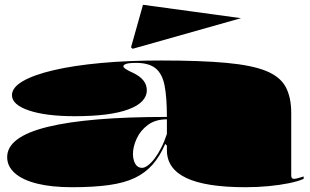

<svg xmlns="http://www.w3.org/2000/svg" viewBox="-20 -768 1295 803"><path d="M653 -515Q821 -515 928 -505Q1035 -495 1093.5 -471Q1152 -447 1175 -404Q1198 -361 1198 -295V-35Q1198 -28 1200.5 -24Q1203 -20 1209 -20Q1215 -20 1225 -22.5Q1235 -25 1250 -30V-20Q1228 -10 1189.5 -2Q1151 6 1103.5 10.5Q1056 15 1007 15Q841 15 759.5 -23.5Q678 -62 678 -140Q678 -142 678 -143.5Q678 -145 678 -149Q678 -153 678 -159L671 -166Q649 -115 618.5 -80Q588 -45 544 -24Q500 -3 435.5 6Q371 15 281 15Q196 15 135.5 0Q75 -15 42.5 -43.5Q10 -72 10 -111Q10 -196 180 -237.5Q350 -279 678 -279Q678 -360 668.5 -409.5Q659 -459 631 -482Q603 -505 549 -505Q532 -505 520 -503.5Q508 -502 502 -498.5Q496 -495 496 -490Q496 -486 505.5 -479.5Q515 -473 539 -462Q594 -435 594 -391Q594 -339 517 -310.5Q440 -282 293 -282Q172 -282 101 -306Q30 -330 30 -370Q30 -402 75.5 -428.5Q121 -455 204.5 -474.5Q288 -494 402 -504.5Q516 -515 653 -515ZM678 -269Q630 -269 598.5 -245.5Q567 -222 551.5 -188Q536 -154 536 -124Q536 -108 540.5 -94.5Q545 -81 553.5 -73.5Q562 -66 574 -66Q585 -66 599 -76.5Q613 -87 627 -105.5Q641 -124 654.5 -150.5Q668 -177 678 -208ZM535 -564 528 -570 578 -748 988 -692Z"/></svg>

Font: Kalnia Expanded
Style: Bold
Weight: 700
Width: 7
Designer: Frida Medrano
Foundry: Frida Medrano
Version: Version 1.105